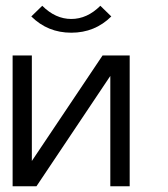

<svg xmlns="http://www.w3.org/2000/svg" viewBox="-20 -648 586 668"><path d="M23.9 -455.1H90.8V-87.9L336.9 -455.1H431.2V0H363.8V-383.8L106.9 0H23.9ZM367.2 -590.8Q310.1 -534.2 228 -534.2Q146 -534.2 88.9 -590.8L127 -627.9Q172.9 -582 228 -582Q283.2 -582 329.1 -627.9Z"/></svg>

Font: Anonymous Pro
Style: Regular
Weight: 400
Monospace: yes
Designer: Mark Simonson
Version: Version 1.003